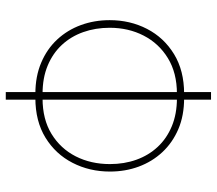

<svg xmlns="http://www.w3.org/2000/svg" viewBox="-63 -688 751 665"><g transform="rotate(90 312.5 -355.5)"><path d="M319.3 -102.5H304.7Q244.6 -102.5 197.3 -122.6Q149.9 -142.6 116.9 -178Q84 -213.4 66.9 -260Q49.8 -306.6 49.8 -359.9Q49.8 -430.7 80.1 -489.3Q110.4 -547.9 167.5 -582.8Q224.6 -617.7 304.7 -617.7H320.3Q380.4 -617.7 427.2 -597.7Q474.1 -577.6 507.1 -542.2Q540 -506.8 557.1 -460.4Q574.2 -414.1 574.2 -360.8Q574.2 -290 543.9 -231.2Q513.7 -172.4 456.8 -137.5Q399.9 -102.5 319.3 -102.5ZM304.7 -127.4H320.8Q393.1 -127.4 443.8 -158.4Q494.6 -189.5 521.5 -242.2Q548.3 -294.9 548.3 -360.8Q548.3 -410.2 533.2 -452.4Q518.1 -494.6 488.8 -526.1Q459.5 -557.6 417 -575.2Q374.5 -592.8 320.3 -592.8H304.7Q232.4 -592.8 181.4 -561.5Q130.4 -530.3 103.3 -477.5Q76.2 -424.8 76.2 -359.9Q76.2 -310.5 91.3 -268.1Q106.4 -225.6 135.7 -194.1Q165 -162.6 207.5 -145Q250 -127.4 304.7 -127.4ZM325.2 -710.9V0H298.8V-710.9Z"/></g></svg>

Font: Roboto Condensed Thin
Style: Regular
Weight: 250
Width: 3
Designer: Christian Robertson
Foundry: Google
Version: Version 3.009; 2024